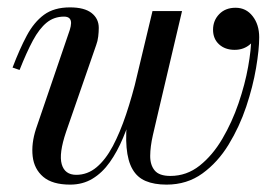

<svg xmlns="http://www.w3.org/2000/svg" viewBox="-20 -490 757 520"><path d="M431 10Q397.5 10 374.5 0.2Q351.5 -9.5 338.8 -31.8Q326 -54 322.8 -90.5Q319.5 -127 326 -180L393 -460H473L408.5 -186Q401 -154.5 394 -123.8Q387 -93 386.8 -68.2Q386.5 -43.5 398.8 -28.5Q411 -13.5 441.5 -13.5Q485.5 -13.5 520.8 -41.5Q556 -69.5 582.2 -114.2Q608.5 -159 626 -210.2Q643.5 -261.5 652 -309Q660.5 -356.5 660.5 -389Q660.5 -414.5 651 -431.8Q641.5 -449 618 -449V-468Q637 -468 649.8 -458.5Q662.5 -449 669 -436.2Q675.5 -423.5 675.5 -412Q675.5 -386 658 -370.5Q640.5 -355 615.5 -355Q589.5 -355 573.2 -370Q557 -385 557 -409.5Q557 -434.5 573.8 -451.8Q590.5 -469 618 -469Q646.5 -469 664.2 -446.2Q682 -423.5 682 -389Q682 -356 673.5 -305.8Q665 -255.5 646.8 -201Q628.5 -146.5 599.2 -98.5Q570 -50.5 528.2 -20.2Q486.5 10 431 10ZM170 10Q122 10 97.2 -11Q72.5 -32 68.5 -66.5Q64.5 -101 77.5 -141L169 -409Q170.5 -413.5 171.5 -418.8Q172.5 -424 172.5 -427.5Q172.5 -445 153.5 -445Q126.5 -445 106.5 -428.8Q86.5 -412.5 69.2 -380.5Q52 -348.5 33 -300.5L14 -307Q33 -357 52.5 -393.5Q72 -430 99.2 -450Q126.5 -470 169.5 -470Q208.5 -470 228 -454.8Q247.5 -439.5 247.5 -414.5Q247.5 -403.5 246 -391Q244.5 -378.5 240.5 -368L159 -133Q139 -74 147.2 -45.2Q155.5 -16.5 186.5 -16.5Q217 -16.5 241.5 -37Q266 -57.5 285.5 -94.2Q305 -131 321.5 -180.2Q338 -229.5 352 -287H366.5Q355 -241 342 -197.5Q329 -154 313.2 -116.5Q297.5 -79 277.2 -50.5Q257 -22 230.5 -6Q204 10 170 10Z"/></svg>

Font: Bodoni Moda SC
Style: Italic
Weight: 400
Italic angle: -13°
Designer: Owen Earl
Foundry: indestructible type
Version: Version 2.005